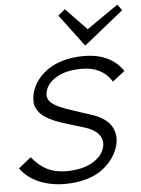

<svg xmlns="http://www.w3.org/2000/svg" viewBox="-60 -937 730 994"><g transform="rotate(-5 305.0 -439.5)"><path d="M519 -167Q510.3 -132.8 489.7 -102.3Q469.2 -71.8 435.8 -45.7Q402.3 -19.5 351.1 -4.2Q299.8 11.2 236.8 11.2Q164.6 11.2 103.8 -14.2Q43 -39.6 6.8 -89.8L71.8 -142.1Q110.4 -95.2 152.1 -74.7Q193.8 -54.2 250 -54.2Q332 -54.2 385.3 -84.5Q438.5 -114.7 450.2 -163.1Q459 -198.2 436.3 -227.3Q413.6 -256.3 357.9 -272.9Q352.5 -274.4 330.1 -281.2Q307.6 -288.1 283.2 -295.7Q258.8 -303.2 254.9 -304.2Q228 -313 207.5 -321.8Q187 -330.6 168.5 -341.8Q149.9 -353 138.7 -365.5Q127.4 -377.9 119.4 -394Q111.3 -410.2 111.6 -428.7Q111.8 -447.3 116.2 -470.2Q124.5 -503.4 145.5 -533.2Q166.5 -563 199.7 -587.2Q232.9 -611.3 282.2 -625.7Q331.5 -640.1 390.1 -640.1Q529.8 -640.1 594.2 -544.9L530.8 -495.1Q481.4 -575.2 375 -575.2Q294.4 -575.2 244.6 -546.1Q194.8 -517.1 184.1 -473.1Q174.8 -436.5 203.6 -412.8Q232.4 -389.2 305.2 -366.2Q306.6 -365.7 346.9 -352.5Q387.2 -339.4 395 -336.9Q474.1 -313 503.4 -269Q532.7 -225.1 519 -167ZM587.9 -890.1 609.9 -858.9 405.8 -694.8H402.8L278.8 -859.9L314.9 -890.1L422.9 -777.8H425.8Z"/></g></svg>

Font: Sinkin Sans 300 Light Italic
Style: Regular
Weight: 300
Italic angle: -112°
Designer: Keith Bates
Foundry: K-Type
Version: Sinkin Sans (version 1.0)  by Keith Bates   •   © 2014   www